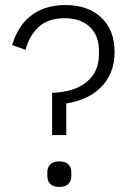

<svg xmlns="http://www.w3.org/2000/svg" viewBox="-20 -730 509 759"><path d="M186 -196V-363Q274 -366 322.5 -406Q371 -446 371 -513V-532Q371 -589 335 -623.5Q299 -658 236 -658Q171 -658 133.5 -624Q96 -590 81 -533L28 -552Q38 -586 55.5 -615Q73 -644 98.5 -665Q124 -686 159 -698Q194 -710 238 -710Q329 -710 381 -660Q433 -610 433 -525Q433 -479 418 -443.5Q403 -408 376.5 -382.5Q350 -357 315.5 -342Q281 -327 242 -321V-196ZM214 9Q190 9 178.5 -3Q167 -15 167 -36V-47Q167 -68 178.5 -80Q190 -92 214 -92Q239 -92 250.5 -80Q262 -68 262 -47V-36Q262 -15 250.5 -3Q239 9 214 9Z"/></svg>

Font: IBM Plex Sans Thai Looped Light
Style: Regular
Weight: 300
Designer: Mike Abbink, Paul van der Laan, Pieter van Rosmalen, Ben Mitchell, Mark Frömberg
Foundry: Bold Monday
Version: Version 1.1